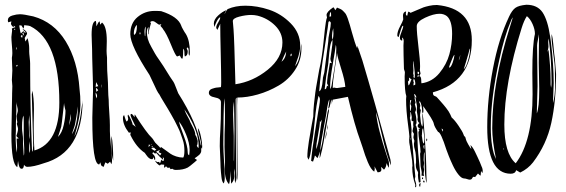

<svg xmlns="http://www.w3.org/2000/svg" viewBox="-20 -731 2383 809"><path d="M64 -671Q80 -671 120 -662Q207 -638 257 -556.5Q307 -475 315 -357Q319 -328 319 -289Q319 -245 297 -168L293 -155Q315 -194 326 -292Q326 -293 326.5 -294.5Q327 -296 327 -297Q327 -299 327.5 -303Q328 -307 328 -309Q328 -88 164 -43Q121 -28 95 -28Q87 -28 81 -37Q81 -35 80.5 -32Q80 -29 79.5 -27.5Q79 -26 78 -24Q77 -22 75.5 -21Q74 -20 71 -20Q66 -20 63 -25Q60 -30 58 -41Q56 -52 56 -53Q54 -35 53 -27Q28 -39 28 -165Q28 -193 29.5 -247.5Q31 -302 31 -330V-336Q31 -341 31.5 -351.5Q32 -362 32 -368Q32 -373 31 -381.5Q30 -390 30 -394Q30 -400 31 -414Q32 -428 32 -434Q32 -443 31 -460.5Q30 -478 30 -487Q32 -499 32 -507Q32 -519 30 -541.5Q28 -564 28 -575Q28 -580 29.5 -589Q31 -598 31 -602Q31 -604 30.5 -607Q30 -610 30 -611L45 -617L38 -623V-616Q31 -619 26 -630Q28 -638 28 -641Q25 -640 15 -637Q13 -641 13 -645Q13 -660 31.5 -665.5Q50 -671 64 -671ZM70 -624H61Q62 -621 63.5 -608Q65 -595 68 -590Q69 -591 71 -593Q73 -595 75 -596.5Q77 -598 78 -600L86 -592Q86 -594 88 -596Q80 -602 74 -610Q94 -601 94 -588L84 -571Q84 -568 87 -556L96 -570Q103 -547 103 -527V-514Q103 -506 105 -489Q107 -472 107 -463V-454Q107 -283 115 -91Q119 -96 119 -104Q119 -112 120 -116Q114 -332 114 -333Q114 -337 116 -349Q123 -321 123 -271Q123 -258 122.5 -238.5Q122 -219 122 -214V-181Q122 -139 125 -97Q230 -128 230 -299Q230 -560 107 -621Q104 -623 82 -625Q82 -618 79 -610Q72 -622 70 -624ZM44 -607Q44 -610 41 -610Q40 -609 40 -607Q40 -605 42 -605Q44 -605 44 -607ZM82 -580Q80 -590 78 -595Q76 -591 74 -590ZM74 -585 67 -579 73 -571Q75 -577 75 -579L74 -581Q74 -583 74 -585ZM50 -534 47 -520 51 -527Q51 -528 50.5 -530.5Q50 -533 50 -534ZM51 -449 55 -458Q51 -456 48 -456ZM49 -302V-266Q49 -257 48 -239.5Q47 -222 47 -212V-179Q47 -176 46.5 -169.5Q46 -163 46 -160Q46 -112 51 -88Q51 -92 51.5 -99Q52 -106 52 -109Q52 -115 51 -127.5Q50 -140 50 -147Q56 -147 59 -148Q51 -154 49 -158Q50 -161 53 -171Q56 -181 56 -188Q56 -192 53.5 -199.5Q51 -207 51 -210Q51 -212 53 -216Q50 -228 50 -241Q50 -244 52.5 -252.5Q55 -261 55 -265Q55 -272 52 -284Q49 -296 49 -302ZM256 -265Q256 -266 253 -277.5Q250 -289 250 -297Q248 -283 244.5 -248.5Q241 -214 238 -197Q236 -189 231 -174.5Q226 -160 224 -154Q241 -170 248.5 -204Q256 -238 256 -265ZM283 -165Q308 -205 308 -283Q302 -235 297 -212Q296 -204 290.5 -189Q285 -174 283 -165ZM279 -244V-251Q275 -235 271 -203Q279 -224 279 -244ZM105 -217Q105 -222 104 -231.5Q103 -241 103 -246Q101 -226 101 -217Q101 -206 102 -181Q103 -156 103 -144Q105 -154 105 -159Q105 -163 104.5 -171Q104 -179 104 -183V-194Q104 -197 104.5 -205Q105 -213 105 -217ZM80 -223Q80 -237 79 -244Q73 -232 73 -200V-189Q73 -182 75 -167.5Q77 -153 77 -146V-125Q77 -116 78.5 -99.5Q80 -83 80 -75Q82 -79 82 -87V-107Q82 -114 81 -128Q80 -142 80 -148ZM107 -102Q107 -106 106.5 -118Q106 -130 105 -136Q103 -118 103 -107Q103 -93 104 -86Q107 -94 107 -102Z M366 -584Q366 -641 384 -643Q386 -635 386 -620Q388 -623 390 -627.5Q392 -632 394 -635.5Q396 -639 400 -641L402 -627L410 -636Q430 -620 430 -558Q430 -551 429.5 -537Q429 -523 429 -517Q429 -506 431 -488V-470Q431 -432 434 -397Q435 -387 435.5 -357Q436 -327 438 -310Q438 -292 440.5 -256.5Q443 -221 443 -204V-179Q443 -158 447.5 -115Q452 -72 452 -53Q452 -46 449 -39L444 -50L434 -41L424 -47Q423 -45 420.5 -38.5Q418 -32 417 -28Q411 -30 408.5 -32Q406 -34 404.5 -40Q403 -46 403 -47Q402 -44 398 -38Q369 -38 369 -231V-236Q369 -255 370.5 -292.5Q372 -330 372 -348Q372 -377 370 -436.5Q368 -496 368 -524Q368 -531 367 -552Q366 -573 366 -584ZM385 -385 383 -365 394 -368ZM409 -366Q409 -372 407 -376Q407 -370 409 -360ZM394 -351Q388 -359 384 -361Q384 -356 386 -344ZM383 -341V-334Q383 -325 388 -316Q388 -318 388.5 -321Q389 -324 389 -326Q389 -334 383 -341ZM449 -140Q449 -152 450 -158Q457 -125 457 -54Q449 -75 449 -133Z M631 -685Q650 -685 659 -684Q731 -661 744 -622Q744 -620 751.5 -606.5Q759 -593 763 -588Q780 -560 780 -511Q780 -501 778 -496Q774 -500 775 -514Q776 -528 770 -531Q767 -530 767 -527Q767 -525 769 -521.5Q771 -518 771 -515Q771 -496 759 -493Q757 -497 757 -509.5Q757 -522 752 -526Q752 -494 749 -484Q745 -484 743.5 -486Q742 -488 740.5 -491.5Q739 -495 738 -497Q736 -497 731.5 -495Q727 -493 726 -493Q719 -497 700 -544Q681 -591 667 -608Q666 -611 662 -615Q658 -619 656 -622L660 -630Q654 -627 652 -627Q648 -627 639.5 -634Q631 -641 625 -642Q614 -642 613 -637Q614 -636 615 -635Q616 -634 616 -633Q615 -628 610.5 -613Q606 -598 606 -587H604Q604 -597 606 -617Q599 -611 599 -595Q599 -581 603 -566.5Q607 -552 617.5 -533.5Q628 -515 632.5 -506.5Q637 -498 652.5 -476Q668 -454 668 -453Q703 -396 711 -386Q714 -382 721.5 -362Q729 -342 731 -338Q811 -212 826 -119L828 -118Q828 -131 821 -155Q814 -179 814 -191Q821 -182 826.5 -156Q832 -130 832 -115Q832 -112 831.5 -107Q831 -102 831 -100Q831 -101 830.5 -103.5Q830 -106 829 -107.5Q828 -109 827 -109Q827 -107 827.5 -102.5Q828 -98 828 -96Q828 -90 825 -85.5Q822 -81 820 -79Q818 -77 810 -71Q802 -65 800 -64L810 -57Q810 -56 800.5 -48Q791 -40 781 -32L771 -25Q752 -15 721 -15Q712 -15 706 -20Q705 -20 699 -18Q695 -24 693 -26Q692 -25 688 -23Q686 -24 683.5 -26.5Q681 -29 679 -31Q677 -25 671 -25Q671 -27 671.5 -31Q672 -35 672 -37Q670 -37 665 -37.5Q660 -38 658 -38L654 -34Q650 -34 642.5 -41.5Q635 -49 633 -54Q639 -50 643 -48Q644 -48 646.5 -48.5Q649 -49 651 -49Q652 -48 652 -46Q652 -44 653 -43Q657 -46 657.5 -51.5Q658 -57 659 -59Q662 -53 669 -53Q671 -57 671 -61Q671 -66 666 -68Q666 -66 667 -62.5Q668 -59 668 -57Q649 -73 639 -86Q638 -86 636 -85Q634 -84 633 -84Q631 -86 625 -90L622 -84Q634 -74 634 -64Q634 -57 633 -57Q631 -57 630 -59.5Q629 -62 628.5 -65Q628 -68 627 -69Q626 -67 625 -64Q624 -60 621 -60Q615 -60 610 -63.5Q605 -67 602.5 -70Q600 -73 595.5 -79Q591 -85 590 -87Q555 -110 530 -161Q529 -162 529 -163Q529 -164 530 -168Q531 -172 531 -173Q530 -173 527 -172.5Q524 -172 523 -172Q498 -204 498 -234Q498 -243 503 -246Q504 -243 507 -233.5Q510 -224 513 -219Q520 -222 520 -231Q520 -232 519 -236.5Q518 -241 518 -243Q518 -246 520 -248Q526 -241 532.5 -225.5Q539 -210 539 -206Q546 -202 552 -196Q530 -240 530 -246Q530 -251 533 -251Q537 -251 541.5 -244.5Q546 -238 547 -237Q547 -249 548 -249Q598 -170 621 -149Q624 -146 630 -136Q632 -131 643 -121Q654 -111 655 -107Q656 -108 657 -109.5Q658 -111 658 -112Q664 -108 677 -98.5Q690 -89 698.5 -83Q707 -77 722 -72Q737 -67 752 -67Q757 -74 757 -96Q757 -107 755.5 -119Q754 -131 749 -145Q744 -159 740.5 -169.5Q737 -180 728.5 -197Q720 -214 716 -222Q712 -230 701 -249Q690 -268 687 -273Q684 -278 671.5 -298.5Q659 -319 658 -321Q657 -323 653.5 -329.5Q650 -336 647 -339Q643 -344 628 -377Q613 -410 610 -415Q529 -539 529 -587Q529 -634 560 -659.5Q591 -685 631 -685ZM557 -624 555 -625Q544 -611 544 -591Q544 -586 545 -584Q557 -589 557 -624ZM590 -582Q590 -580 592 -578Q592 -584 593 -597.5Q594 -611 594 -619Q589 -614 589 -596ZM572 -590Q572 -595 569 -595Q568 -593 568 -590Q568 -586 570 -586Q572 -586 572 -590ZM769 -252 757 -270Q760 -260 766 -248.5Q772 -237 776.5 -229Q781 -221 781 -218Q782 -215 792.5 -195.5Q803 -176 803 -162Q806 -160 809.5 -149.5Q813 -139 813 -136Q813 -121 809 -117Q812 -111 816 -107Q817 -110 817 -117Q817 -175 769 -252ZM779 -99Q779 -128 764 -164.5Q749 -201 734 -219Q737 -204 754 -159.5Q771 -115 771 -89Q771 -79 777 -77Q779 -91 779 -99ZM618 -124H616V-121L619 -123ZM613 -120Q612 -120 610 -121Q608 -122 607 -122Q606 -118 606 -111Q609 -114 613 -120ZM624 -112Q624 -115 620 -115Q619 -114 619 -113Q619 -110 622 -110Q624 -110 624 -112ZM629 -109H628Q622 -108 617 -105Q621 -102 631 -96L639 -100Q633 -104 629 -109ZM648 -90 654 -99Q640 -94 638 -91Q639 -90 645 -86Q651 -82 654 -76Q659 -81 660 -84Z M950 -11Q950 -8 949.5 13Q949 34 945 45Q927 27 927 -19Q927 -24 927.5 -33.5Q928 -43 928 -47Q928 -59 927 -80Q926 -101 926 -112Q926 -178 927 -190Q928 -202 928 -251Q928 -298 925 -317Q921 -252 921 -122Q921 -98 924 -51Q927 -4 927 21Q927 33 923 42Q919 39 916.5 32Q914 25 913 14.5Q912 4 911 -4.5Q910 -13 909.5 -25.5Q909 -38 909 -44Q906 -113 906 -115Q906 -149 908.5 -184Q911 -219 911 -300Q911 -316 885.5 -320.5Q860 -325 860 -340Q860 -346 863.5 -350.5Q867 -355 873.5 -357Q880 -359 885 -360.5Q890 -362 899 -362.5Q908 -363 911 -364Q912 -371 912 -384Q912 -424 910 -507Q908 -590 908 -631L896 -605Q891 -612 891 -615Q891 -623 899.5 -636.5Q908 -650 908 -658Q904 -658 899 -651Q894 -644 888.5 -631Q883 -618 883 -617Q881 -627 881 -631Q881 -649 899 -665.5Q917 -682 933 -688Q930 -680 925 -671Q929 -675 932.5 -683Q936 -691 940 -693Q972 -707 1014 -707Q1063 -707 1114 -690Q1165 -673 1205 -632.5Q1245 -592 1245 -538Q1245 -527 1242.5 -514.5Q1240 -502 1237.5 -494Q1235 -486 1230 -472.5Q1225 -459 1223 -452Q1233 -464 1238 -478.5Q1243 -493 1245.5 -516Q1248 -539 1250 -547V-526Q1250 -477 1223 -436Q1196 -395 1154 -370.5Q1112 -346 1066.5 -333Q1021 -320 980 -320Q980 -314 979.5 -303Q979 -292 979 -287Q979 -223 980 -140.5Q981 -58 981 5Q981 23 978 32Q978 30 977.5 25Q977 20 977 18Q977 14 977.5 5Q978 -4 978 -9Q977 -141 977 -320Q973 -316 973 -312Q973 -242 974 -145.5Q975 -49 975 19Q975 32 971 41Q969 31 969 10Q969 -10 968 -21Q966 -9 966 -3Q966 0 966.5 4.5Q967 9 967 12Q967 30 954 43Q953 37 950 -11ZM1170 -552Q1170 -593 1139 -623.5Q1108 -654 1065 -665Q1052 -668 1038 -668Q1016 -668 988.5 -661Q961 -654 961 -642Q961 -636 962.5 -624.5Q964 -613 964 -607Q967 -572 972 -376Q1046 -387 1108 -437Q1170 -487 1170 -552ZM1166 -471Q1184 -484 1186 -514Q1181 -506 1166 -471ZM1209 -502Q1209 -505 1207 -505Q1204 -504 1204 -497Q1204 -494 1205 -494Q1209 -494 1209 -502ZM968 -187Q968 -203 966 -303Q962 -282 962 -250Q962 -232 963.5 -201Q965 -170 965 -158V-51Q965 -55 966 -55V-40Q968 -172 968 -187Z M1356 -668Q1356 -681 1384 -700Q1386 -700 1387.5 -697.5Q1389 -695 1390.5 -692Q1392 -689 1393 -688L1400 -699Q1408 -696 1414.5 -693Q1421 -690 1426 -684.5Q1431 -679 1434 -676Q1437 -673 1440.5 -665Q1444 -657 1445 -654Q1446 -651 1449.5 -640Q1453 -629 1454 -626Q1457 -616 1463 -594Q1469 -572 1474.5 -555Q1480 -538 1485 -527Q1486 -531 1486 -538Q1487 -535 1507 -476Q1554 -319 1625 -59Q1627 -47 1627 -41V-34Q1608 -80 1589.5 -161Q1571 -242 1564 -258Q1566 -240 1570 -218.5Q1574 -197 1581 -171Q1588 -145 1592.5 -130Q1597 -115 1606.5 -85.5Q1616 -56 1618 -51Q1619 -46 1619 -37Q1619 -28 1618 -24Q1610 -39 1609 -44Q1607 -25 1598 -16L1586 -28Q1586 -26 1586.5 -21.5Q1587 -17 1587 -16Q1587 -5 1571 -5L1558 -30Q1558 -28 1558.5 -25Q1559 -22 1559 -21Q1559 -16 1557 -8Q1550 -12 1543 -22.5Q1536 -33 1529.5 -48.5Q1523 -64 1518.5 -77Q1514 -90 1508 -109.5Q1502 -129 1499 -136Q1474 -203 1446 -323L1382 -311L1377 -291Q1377 -292 1377.5 -296Q1378 -300 1378 -301Q1378 -303 1377.5 -306.5Q1377 -310 1377 -312Q1375 -308 1373 -298Q1371 -288 1369 -281Q1367 -274 1363 -274Q1364 -280 1366 -293Q1368 -306 1368 -312Q1364 -308 1359 -280Q1356 -253 1343.5 -190Q1331 -127 1329 -95Q1337 -118 1343 -162Q1344 -172 1346 -183.5Q1348 -195 1351 -208.5Q1354 -222 1355 -230Q1360 -264 1365 -273Q1366 -270 1366 -265Q1366 -261 1364 -253Q1362 -245 1362 -241Q1359 -224 1351 -175.5Q1343 -127 1337 -100Q1329 -66 1327 -64V-70Q1327 -78 1329 -94Q1325 -81 1318 -65Q1316 -66 1314.5 -68Q1313 -70 1310.5 -72.5Q1308 -75 1307 -76Q1306 -70 1299 -50Q1293 -52 1291 -53Q1294 -93 1306 -167.5Q1318 -242 1321 -262Q1322 -267 1325 -284.5Q1328 -302 1328 -312Q1328 -320 1322 -327Q1313 -292 1306.5 -224.5Q1300 -157 1296 -137Q1294 -129 1292 -110.5Q1290 -92 1287 -78.5Q1284 -65 1280 -58Q1275 -68 1275 -70Q1275 -95 1281.5 -136Q1288 -177 1294 -208Q1300 -239 1300 -240Q1300 -265 1303 -293Q1306 -321 1308.5 -340Q1311 -359 1317 -391.5Q1323 -424 1325 -437Q1336 -482 1343 -552Q1350 -622 1353 -638Q1355 -650 1358 -658Q1356 -664 1356 -668ZM1371 -680 1368 -661Q1370 -661 1372 -661.5Q1374 -662 1375 -662V-671Q1375 -679 1371 -680ZM1369 -642 1364 -639 1361 -615Q1359 -599 1348.5 -533.5Q1338 -468 1333 -427Q1328 -386 1325 -346Q1337 -352 1340 -395Q1340 -403 1343.5 -414.5Q1347 -426 1347 -430Q1363 -551 1363 -555Q1363 -570 1368.5 -596Q1374 -622 1374 -635Q1373 -638 1369 -642ZM1385 -589Q1385 -593 1384.5 -601Q1384 -609 1384 -612Q1379 -595 1379 -581Q1379 -569 1381 -563Q1385 -574 1385 -589ZM1381 -557V-563Q1374 -555 1370.5 -532.5Q1367 -510 1365 -483.5Q1363 -457 1361 -449Q1354 -413 1348 -355Q1352 -355 1353.5 -357Q1355 -359 1356 -363.5Q1357 -368 1358 -370L1364 -367Q1358 -379 1358 -380Q1358 -399 1370 -466Q1375 -466 1378 -465Q1372 -477 1372 -483Q1373 -494 1377 -519Q1381 -544 1381 -557ZM1397 -526Q1397 -537 1395 -542Q1393 -523 1382 -460Q1371 -397 1371 -366Q1371 -359 1373 -356Q1375 -362 1377 -370Q1379 -384 1385 -418.5Q1391 -453 1394 -478.5Q1397 -504 1397 -526ZM1435 -365Q1433 -393 1417.5 -441.5Q1402 -490 1400 -508Q1398 -488 1390 -436.5Q1382 -385 1382 -360Q1386 -362 1388 -362Q1396 -360 1400 -360Q1411 -361 1435 -365ZM1312 -102Q1321 -121 1327.5 -169.5Q1334 -218 1336 -227Q1332 -222 1331 -216L1328 -222Q1328 -203 1320 -162.5Q1312 -122 1312 -102ZM1358 -183Q1358 -195 1362 -206Q1362 -192 1358 -183ZM1351 -143Q1351 -162 1357 -180Q1357 -167 1351 -143Z M1710 -677Q1718 -680 1737 -688.5Q1756 -697 1764.5 -700Q1773 -703 1788.5 -706.5Q1804 -710 1821 -710Q1968 -696 1968 -562Q1968 -387 1804 -342Q1804 -333 1806.5 -330Q1809 -327 1814 -325.5Q1819 -324 1822 -320Q1825 -317 1835 -305.5Q1845 -294 1848.5 -290Q1852 -286 1859.5 -276.5Q1867 -267 1870 -262Q1873 -257 1877 -249.5Q1881 -242 1883 -236Q1896 -225 1912.5 -200.5Q1929 -176 1932 -167Q1935 -157 1938 -156Q1941 -155 1944 -141Q1945 -137 1953 -122.5Q1961 -108 1966 -103Q1966 -105 1964.5 -111Q1963 -117 1962 -120Q1965 -118 1970.5 -110.5Q1976 -103 1981 -92.5Q1986 -82 1992 -69.5Q1998 -57 2002 -47.5Q2006 -38 2009 -30L2012 -23Q2014 -15 2014 -11Q2014 -10 2013.5 -6.5Q2013 -3 2013 -2Q2009 -5 2007 -11Q2006 -7 2006 -1Q2006 5 2005 9Q2002 8 1998.5 4.5Q1995 1 1994 0L1982 15Q1981 15 1979 14.5Q1977 14 1976 14Q1972 14 1969.5 20Q1967 26 1959 26Q1955 26 1948 23.5Q1941 21 1936 21Q1925 21 1912 5Q1899 -11 1888 -34.5Q1877 -58 1871 -73.5Q1865 -89 1861 -100Q1837 -175 1826 -175Q1810 -197 1807.5 -211Q1805 -225 1763 -284Q1763 -281 1763.5 -274.5Q1764 -268 1764 -265Q1764 -259 1763 -256H1759Q1759 -288 1749 -305Q1748 -304 1746 -301Q1751 -293 1751 -285Q1751 -284 1750 -281Q1749 -278 1749 -276Q1749 -274 1751 -271Q1753 -268 1753 -266Q1753 -264 1750 -249V-244Q1751 -240 1751.5 -232Q1752 -224 1753 -217Q1754 -210 1756 -204.5Q1758 -199 1760 -198Q1761 -203 1761 -212Q1761 -219 1760 -233Q1759 -247 1759 -254Q1763 -255 1769.5 -157Q1776 -59 1776 -30Q1776 -2 1778 40Q1769 21 1769 -60V-90Q1765 -86 1765 -57Q1765 -56 1767 -44Q1767 -41 1766 -35.5Q1765 -30 1765 -28Q1765 -26 1766 -22Q1767 -18 1767 -16Q1767 -13 1766 -7Q1765 -1 1765 2Q1765 4 1767 10Q1760 10 1756 9Q1756 7 1756.5 3Q1757 -1 1757 -3Q1757 -7 1754.5 -18.5Q1752 -30 1752 -34Q1751 -59 1750 -83Q1750 -85 1752 -91Q1752 -104 1747.5 -132Q1743 -160 1743 -173Q1743 -175 1747 -183L1742 -188H1751Q1750 -189 1746.5 -191Q1743 -193 1741.5 -195Q1740 -197 1740 -200Q1740 -207 1748 -213Q1742 -213 1739 -228Q1740 -231 1740 -236Q1740 -242 1738 -252Q1736 -262 1736 -268Q1736 -270 1736.5 -275Q1737 -280 1737 -283L1730 -323Q1731 -322 1732.5 -321Q1734 -320 1735 -320Q1731 -333 1726 -335Q1725 -334 1725 -333Q1725 -331 1726.5 -327.5Q1728 -324 1728 -323Q1728 -322 1727.5 -320Q1727 -318 1727 -317Q1727 -314 1729 -308Q1731 -302 1731 -300Q1731 -296 1728 -292Q1733 -275 1733 -271Q1733 -266 1729 -258Q1735 -238 1735 -212L1731 -204Q1739 -195 1739 -160Q1739 -112 1745 -57.5Q1751 -3 1752 36Q1750 38 1745 38Q1741 18 1741 7Q1741 1 1742 -2Q1742 -6 1737 -14Q1732 -22 1732 -38Q1732 -40 1732.5 -42Q1733 -44 1733 -46Q1733 -85 1728.5 -98Q1724 -111 1724 -125Q1724 -127 1725 -131Q1726 -135 1726 -138L1724 -144Q1722 -150 1722 -153Q1722 -157 1724 -167Q1722 -170 1718 -178Q1721 -196 1722 -197Q1721 -201 1721 -208Q1721 -216 1722 -220Q1714 -220 1714 -225Q1714 -227 1714.5 -231Q1715 -235 1715 -237Q1715 -241 1713 -249Q1711 -257 1711 -258L1709 -259V-249Q1709 -239 1707 -234Q1710 -225 1711.5 -210.5Q1713 -196 1714 -186V-175Q1714 -173 1713.5 -170Q1713 -167 1713 -166Q1713 -155 1716.5 -131.5Q1720 -108 1720 -97Q1724 -57 1725.5 -35Q1727 -13 1730 13Q1730 15 1729 18.5Q1728 22 1728 23Q1728 26 1731 34.5Q1734 43 1734 52Q1734 58 1729 58Q1729 57 1729.5 53.5Q1730 50 1730 48Q1717 13 1717 -26Q1717 -27 1717.5 -29Q1718 -31 1718 -32Q1718 -51 1713 -78Q1708 -105 1708 -107Q1708 -113 1706 -121Q1704 -129 1704 -143Q1704 -151 1705 -156Q1704 -171 1699.5 -204Q1695 -237 1693 -263Q1691 -289 1691 -313Q1691 -321 1692 -326Q1685 -345 1685 -409Q1685 -412 1685.5 -417.5Q1686 -423 1686 -426Q1686 -429 1684 -434Q1682 -439 1682 -442Q1680 -506 1680 -539Q1680 -543 1680.5 -549Q1681 -555 1681 -558Q1681 -569 1674 -573Q1674 -572 1674.5 -568Q1675 -564 1675 -563Q1675 -561 1674 -560Q1665 -561 1665 -572Q1665 -580 1672 -597Q1679 -614 1679 -622H1676Q1671 -616 1660 -576L1658 -575Q1654 -578 1654 -582Q1654 -598 1665.5 -619.5Q1677 -641 1679 -649Q1679 -652 1678.5 -657.5Q1678 -663 1678 -665Q1678 -680 1691 -683Q1691 -682 1690.5 -678Q1690 -674 1690 -673Q1690 -665 1696 -665Q1699 -682 1702 -682ZM1885 -588Q1885 -644 1863 -663Q1850 -673 1832 -673Q1807 -673 1771.5 -656.5Q1736 -640 1736 -621Q1736 -592 1743 -535Q1750 -478 1750 -452Q1750 -441 1749 -436Q1749 -434 1750.5 -428.5Q1752 -423 1752 -421Q1752 -420 1747 -410Q1751 -410 1753 -405Q1755 -400 1755 -391Q1755 -382 1756 -380Q1801 -386 1831.5 -423Q1862 -460 1873.5 -502.5Q1885 -545 1885 -588ZM1961 -526 1959 -525Q1955 -508 1946 -478.5Q1937 -449 1934 -439Q1944 -448 1952 -475.5Q1960 -503 1961 -526ZM1913 -477Q1918 -484 1920 -500Q1919 -499 1913 -477ZM1895 -500Q1892 -499 1886.5 -486Q1881 -473 1876 -460L1872 -448Q1873 -447 1873 -446Q1880 -447 1887 -466.5Q1894 -486 1895 -500ZM1728 -413Q1728 -424 1725.5 -444Q1723 -464 1723 -475Q1721 -470 1721 -459Q1721 -455 1721.5 -447Q1722 -439 1722 -435Q1722 -432 1721.5 -427.5Q1721 -423 1721 -421Q1721 -419 1722 -417Q1723 -415 1723 -414Q1723 -412 1722.5 -410Q1722 -408 1722 -407Q1722 -404 1727 -402Q1727 -403 1727.5 -407Q1728 -411 1728 -413ZM1740 -429Q1740 -428 1740 -426L1739 -425Q1739 -421 1742 -418Q1746 -419 1746 -424Q1746 -429 1740 -429ZM1742 -416Q1742 -415 1741 -415Q1739 -411 1739 -410Q1739 -407 1741 -407Q1744 -407 1744 -412Q1744 -416 1742 -416ZM1715 -395Q1713 -396 1709.5 -399.5Q1706 -403 1703 -404Q1704 -400 1704 -393Q1703 -392 1701.5 -390Q1700 -388 1699 -387Q1699 -384 1700 -378.5Q1701 -373 1701 -371Q1706 -374 1709 -384.5Q1712 -395 1715 -395ZM1730 -376Q1730 -394 1723 -400Q1723 -392 1720 -388Q1723 -388 1724 -387Q1723 -384 1722.5 -378.5Q1722 -373 1722 -371Q1730 -373 1730 -376ZM1713 -309H1708Q1707 -301 1707 -286Q1707 -270 1709 -263L1711 -264Q1711 -270 1713 -284Q1709 -292 1709 -294Q1709 -296 1711 -301.5Q1713 -307 1713 -309ZM1768 -145Q1768 -155 1763 -190Q1760 -190 1759 -183Q1758 -176 1758 -168Q1758 -160 1757 -159Q1758 -157 1759.5 -144Q1761 -131 1765 -126Q1768 -128 1768 -145ZM1847 -182Q1847 -184 1846 -185.5Q1845 -187 1843 -188Q1841 -189 1840 -189Q1841 -187 1843 -182.5Q1845 -178 1846 -176V-178Q1847 -181 1847 -182ZM1709 -147 1707 -146 1709 -143 1711 -146ZM1776 -142Q1776 -147 1779 -147Q1780 -146 1780 -142Q1780 -141 1779.5 -139Q1779 -137 1779 -136Q1776 -136 1776 -142ZM1768 -104V-120Q1764 -120 1764 -112Q1764 -111 1765 -109Q1765 -104 1768 -104ZM1761 16Q1763 16 1763 19Q1763 24 1760 24Q1758 24 1758 21Q1758 18 1761 16ZM1763 33Q1763 30 1765 30Q1769 30 1769 35Q1769 36 1768 38Q1763 38 1763 33ZM1746 49Q1746 43 1752 40Q1752 47 1750 57Q1746 53 1746 49Z M2125 -661Q2137 -687 2151 -697.5Q2165 -708 2198 -711Q2244 -711 2266 -679Q2288 -646 2298 -577Q2298 -573 2299.5 -566Q2301 -559 2301 -556Q2313 -458 2313 -381Q2313 -368 2311.5 -341.5Q2310 -315 2310 -302V-297Q2319 -325 2319 -375Q2319 -386 2318.5 -407Q2318 -428 2318 -437Q2318 -459 2311 -506.5Q2304 -554 2304 -578Q2304 -584 2305 -587Q2309 -572 2311.5 -543Q2314 -514 2315 -506Q2318 -489 2320 -457.5Q2322 -426 2323 -419Q2323 -305 2303 -213.5Q2283 -122 2226 -47Q2205 -20 2172 -4L2155 -14Q2151 1 2132 1Q2033 1 2033 -195Q2033 -315 2057 -441.5Q2081 -568 2125 -661ZM2234 -588Q2234 -607 2224 -629.5Q2214 -652 2200 -663Q2188 -645 2178 -613Q2105 -380 2105 -206Q2105 -84 2153 -43Q2224 -136 2224 -334Q2224 -349 2223.5 -379Q2223 -409 2223 -424Q2223 -542 2234 -588ZM2128 -616Q2140 -653 2141 -658Q2135 -651 2132 -641Q2105 -578 2084 -480Q2048 -319 2048 -197Q2048 -103 2070 -61Q2054 -139 2054 -191Q2054 -382 2128 -616ZM2251 -568Q2251 -581 2250 -587Q2250 -579 2246.5 -563Q2243 -547 2243 -540Q2243 -511 2244 -453.5Q2245 -396 2245 -368Q2245 -350 2243.5 -315Q2242 -280 2242 -262V-253Q2252 -280 2252 -350V-358Q2252 -376 2251 -412Q2250 -448 2250 -466Q2250 -483 2250.5 -517Q2251 -551 2251 -568ZM2300 -375Q2300 -371 2302 -361Q2304 -369 2304 -385Q2304 -479 2292 -569Q2290 -559 2290 -553Q2290 -550 2290.5 -544Q2291 -538 2291 -535Q2291 -530 2289 -522.5Q2287 -515 2287 -511Q2287 -513 2289 -516.5Q2291 -520 2291 -523Q2300 -446 2300 -394ZM2104 -103Q2104 -105 2101 -105Q2100 -104 2100 -102Q2104 -102 2104 -103Z"/></svg>

Font: Because We Create
Style: Regular
Weight: 400
Designer: Liz Wetzel, Aaron Williamson, Russ McMullin
Foundry: Red Hat
Version: Version 1.000